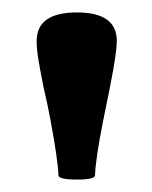

<svg xmlns="http://www.w3.org/2000/svg" viewBox="-20 -683 245 309"><path d="M104 -394Q74 -394 74 -401Q74 -411 70.5 -435Q67 -459 61.5 -488.5Q56 -518 50 -543Q44 -573 41.5 -589Q39 -605 39 -617Q39 -663 104 -663Q168 -663 168 -617Q168 -609 165.5 -591Q163 -573 157 -543Q152 -518 146 -488.5Q140 -459 136.5 -435Q133 -411 133 -401Q133 -394 104 -394Z"/></svg>

Font: Junicode VF
Style: Regular
Weight: 400
Designer: Peter S. Baker
Version: Version 2.213